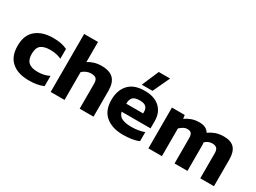

<svg xmlns="http://www.w3.org/2000/svg" viewBox="-42 -1321 2580 1933"><g transform="rotate(30 1248.0 -354.0)"><path d="M301 10Q174 10 102.5 -52Q31 -114 31 -237Q31 -362 105.5 -423Q180 -484 304 -484Q356 -484 394.5 -476.5Q433 -469 469 -452V-338Q413 -365 338 -365Q268 -365 231.5 -337Q195 -309 195 -237Q195 -170 229 -139.5Q263 -109 337 -109Q410 -109 470 -139V-20Q434 -4 392.5 3Q351 10 301 10Z M552 0V-674H713V-439Q740 -459 780 -471.5Q820 -484 866 -484Q961 -484 1005.5 -439Q1050 -394 1050 -301V0H889V-290Q889 -331 872 -348Q855 -365 811 -365Q785 -365 758 -353Q731 -341 713 -323V0Z M1310 -522 1394 -718H1526L1434 -522ZM1395 10Q1271 10 1196 -51.5Q1121 -113 1121 -237Q1121 -350 1183 -417Q1245 -484 1369 -484Q1482 -484 1544 -426Q1606 -368 1606 -270V-185H1270Q1281 -138 1321.5 -119.5Q1362 -101 1432 -101Q1471 -101 1511.5 -108Q1552 -115 1579 -126V-21Q1545 -5 1498 2.5Q1451 10 1395 10ZM1270 -278H1466V-299Q1466 -334 1445 -354.5Q1424 -375 1374 -375Q1316 -375 1293 -351.5Q1270 -328 1270 -278Z M1688 0V-474H1837L1842 -432Q1874 -455 1914 -469.5Q1954 -484 2000 -484Q2048 -484 2075 -469.5Q2102 -455 2117 -429Q2150 -453 2191.5 -468.5Q2233 -484 2289 -484Q2372 -484 2411 -441Q2450 -398 2450 -310V0H2291V-291Q2291 -330 2274.5 -347.5Q2258 -365 2221 -365Q2198 -365 2176 -355.5Q2154 -346 2139 -329Q2141 -318 2141.5 -308Q2142 -298 2142 -284V0H1992V-293Q1992 -329 1979.5 -347Q1967 -365 1932 -365Q1907 -365 1885 -352Q1863 -339 1845 -322V0Z"/></g></svg>

Font: Kanit SemiBold
Style: Regular
Weight: 600
Designer: Katatrad Team
Foundry: CadsonDemak
Version: Version 2.000; ttfautohint (v1.8.3)